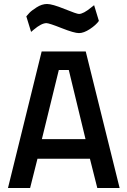

<svg xmlns="http://www.w3.org/2000/svg" viewBox="-20 -943 639 963"><path d="M20 0 189 -685H410L580 0H468L431 -147H168L131 0ZM275 -592 190 -245H409L325 -592ZM213 -827Q188 -827 149 -794L136 -783L112 -861Q118 -868 127.5 -878.5Q137 -889 163.5 -906Q190 -923 216 -923Q242 -923 303.5 -898Q365 -873 376 -873Q398 -873 438 -906L452 -917L476 -838Q461 -817 430.5 -797Q400 -777 376 -777Q352 -777 289 -802Q226 -827 213 -827Z"/></svg>

Font: TitilliumWebSemiBold
Style: Bold
Weight: 600
Version: Version 1.001;PS 57.000;hotconv 1.0.70;makeotf.lib2.5.55311